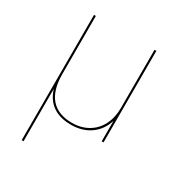

<svg xmlns="http://www.w3.org/2000/svg" viewBox="-162 -603 836 896"><g transform="rotate(30 256.5 -155.5)"><path d="M85 -493H95V-180Q95 -93.5 133.5 -49.2Q172 -5 247 -5Q296 -5 333.2 -26.8Q370.5 -48.5 390.8 -88Q411 -127.5 411 -180V-493H421V0H411V-110Q394.5 -56 351.5 -25.5Q308.5 5 247 5Q188 5 149.5 -21.5Q111 -48 95 -100V182H85Z"/></g></svg>

Font: HK Grotesk Thin
Style: Regular
Weight: 100
Designer: Alfredo Marco Pradil
Foundry: Hanken Design Co.
Version: Version 3.001